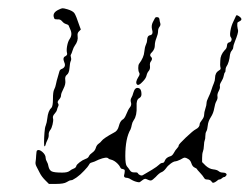

<svg xmlns="http://www.w3.org/2000/svg" viewBox="-20 -460 617 475"><path d="M357 -332Q348 -324 354 -319Q358 -315 354 -309Q350 -305 351 -297Q352 -289 348 -284.5Q344 -280 342.5 -273Q341 -266 333 -258Q323 -247 319 -251Q314 -256 322 -269Q327 -276 324.5 -280Q322 -284 322 -291.5Q322 -299 324 -302Q336 -318 337 -332Q338 -343 341 -349.5Q344 -356 344 -361Q344 -372 352 -373Q360 -375 356 -388Q354 -397 358 -405Q362 -413 363.5 -415.5Q365 -418 369.5 -417.5Q374 -417 374.5 -412Q375 -407 376.5 -402.5Q378 -398 374.5 -393.5Q371 -389 371 -382.5Q371 -376 367 -366Q363 -356 363 -347.5Q363 -339 357 -332ZM571 -420Q583 -412 572 -407Q568 -405 567.5 -404Q567 -403 567 -396Q568 -388 569 -385Q570 -379 561 -357Q557 -347 557 -343Q557 -339 553.5 -335Q550 -331 549 -325Q547 -305 540 -295Q538 -292 538 -287Q538 -282 536.5 -281Q535 -280 533.5 -272.5Q532 -265 527.5 -258Q523 -251 524 -246.5Q525 -242 521 -234.5Q517 -227 518 -221.5Q519 -216 515.5 -210Q512 -204 510 -192Q508 -180 501.5 -170Q495 -160 494 -149.5Q493 -139 490.5 -135Q488 -131 488 -123.5Q488 -116 486.5 -113Q485 -110 484.5 -100Q484 -90 482 -85Q480 -80 480 -69V-59L489 -50Q498 -42 507.5 -41Q517 -40 521 -36.5Q525 -33 532 -33Q537 -33 539.5 -30.5Q542 -28 539 -25Q537 -22 534.5 -22Q532 -22 529 -19Q526 -16 523 -16Q520 -16 516 -12Q507 -5 504 -10Q501 -16 491 -16Q487 -16 484.5 -20.5Q482 -25 474.5 -33Q467 -41 467 -42Q467 -43 461.5 -45.5Q456 -48 453.5 -56Q451 -64 445 -67Q440 -70 437 -70Q434 -70 426 -65Q417 -61 415 -61Q410 -61 402.5 -55.5Q395 -50 391 -44Q385 -36 379.5 -34Q374 -32 365 -22Q357 -14 353.5 -13.5Q350 -13 342 -17Q338 -19 332 -14Q326 -9 324 -9Q314 -10 304 -16Q300 -19 295 -20Q289 -20 287.5 -22.5Q286 -25 288 -31Q289 -37 288.5 -39Q288 -41 283 -42Q279 -42 277 -47Q275 -51 271 -55Q267 -59 263 -61.5Q259 -64 255 -65Q250 -66 248 -68Q244 -73 224 -65Q212 -59 207 -58Q202 -57 200 -52Q198 -48 188 -37.5Q178 -27 172 -23Q170 -21 163 -17Q159 -14 155.5 -14Q152 -14 145 -9.5Q138 -5 119 -5H101L92 -14Q83 -23 78.5 -32Q74 -41 70.5 -47.5Q67 -54 68 -59.5Q69 -65 69.5 -76Q70 -87 72 -88Q77 -91 85 -84Q93 -77 93 -69Q93 -65 96 -60Q99 -55 100 -48Q102 -39 108 -36Q114 -33 134 -33Q147 -33 152 -37Q157 -41 162.5 -43Q168 -45 169 -50Q170 -53 177 -58.5Q184 -64 192 -67Q198 -69 200 -73.5Q202 -78 208.5 -82.5Q215 -87 217 -94Q219 -101 224 -104.5Q229 -108 231 -111Q236 -118 262 -132Q271 -136 274 -148Q277 -160 283 -164Q288 -166 292.5 -177.5Q297 -189 301.5 -194.5Q306 -200 304 -206.5Q302 -213 305 -218Q308 -223 310 -231Q314 -245 323 -242Q330 -240 330 -227Q330 -220 324 -217Q317 -213 318 -197Q319 -174 311 -163Q307 -157 306 -151Q305 -145 303 -140Q290 -118 290 -74Q290 -53 294 -48.5Q298 -44 301.5 -38.5Q305 -33 312.5 -33.5Q320 -34 321 -31.5Q322 -29 326 -27Q330 -25 333 -26.5Q336 -28 356 -40Q369 -48 373.5 -52.5Q378 -57 382 -57Q386 -57 388 -63Q391 -70 400 -73Q406 -74 410 -81.5Q414 -89 418 -93Q422 -97 422 -100Q422 -103 440 -120Q458 -137 464 -140Q474 -145 474 -153Q474 -156 479.5 -163Q485 -170 485 -176Q485 -182 488 -191Q491 -200 491 -205Q491 -210 495.5 -219Q500 -228 503 -237.5Q506 -247 509 -254Q512 -261 512 -267Q512 -280 522 -286Q527 -288 525.5 -293Q524 -298 525 -310Q525 -324 536 -336Q541 -340 541.5 -347Q542 -354 546.5 -355Q551 -356 552.5 -360Q554 -364 551 -368Q548 -371 550 -383.5Q552 -396 557.5 -407Q563 -418 564 -421Q565 -424 571 -420ZM125 -436Q131 -439 134 -439.5Q137 -440 147 -437Q160 -433 164 -427.5Q168 -422 177 -395L180 -387L175 -382Q171 -378 172 -371Q174 -359 165 -347Q162 -343 159.5 -335Q157 -327 155.5 -325Q154 -323 155.5 -318Q157 -313 155 -309Q153 -305 152 -292Q151 -279 145.5 -275Q140 -271 141.5 -261.5Q143 -252 137 -240.5Q131 -229 131 -224Q131 -219 126 -213.5Q121 -208 123.5 -204.5Q126 -201 124 -197Q122 -193 121 -188.5Q120 -184 115 -178.5Q110 -173 111 -168Q112 -165 111.5 -160.5Q111 -156 110 -152Q109 -148 107.5 -144Q106 -140 104 -138Q100 -132 100.5 -126.5Q101 -121 97.5 -114Q94 -107 93 -102.5Q92 -98 90 -98Q89 -99 89 -108.5Q89 -118 90 -131.5Q91 -145 93 -149Q96 -157 97 -167Q99 -186 107 -193Q111 -197 111 -215Q111 -233 114 -238.5Q117 -244 118.5 -252Q120 -260 123 -269.5Q126 -279 127 -283.5Q128 -288 134 -290Q144 -295 139 -306Q134 -318 142 -321Q147 -324 146 -328Q144 -335 146 -346Q148 -357 152 -363Q160 -374 154 -387Q151 -394 150 -396.5Q149 -399 143.5 -400.5Q138 -402 133.5 -407.5Q129 -413 122 -412Q118 -412 116.5 -412.5Q115 -413 114.5 -414Q114 -415 113 -418Q110 -429 125 -436Z"/></svg>

Font: TT2020 Style D
Style: Italic
Weight: 400
Italic angle: -15°
Version: Version 0.2.000